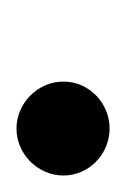

<svg xmlns="http://www.w3.org/2000/svg" viewBox="20 -158 153 233"><g transform="rotate(-90 96.5 -41.5)"><path d="M0 -41C0 -10 26 15 57 15C88 15 114 -10 114 -41C114 -72 88 -98 57 -98C26 -98 0 -72 0 -41Z"/></g></svg>

Font: MintSans
Style: Regular
Weight: 400
Version: Version 2.0